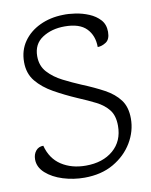

<svg xmlns="http://www.w3.org/2000/svg" viewBox="-81 -750 647 825"><g transform="rotate(-10 243.0 -337.5)"><path d="M251 -690Q274 -691 304.5 -686.5Q335 -682 363.5 -670Q392 -658 410.5 -637.5Q429 -617 429 -585Q429 -552 410.5 -540Q392 -528 374 -528Q374 -578 344 -609Q314 -640 249 -640Q192 -640 151.5 -613.5Q111 -587 111 -534Q111 -492 136.5 -464Q162 -436 200.5 -416.5Q239 -397 277 -381Q331 -359 372.5 -336.5Q414 -314 437.5 -282.5Q461 -251 461 -201Q461 -146 431.5 -96.5Q402 -47 348.5 -16Q295 15 221 15Q173 15 128 1Q83 -13 54 -39Q25 -65 25 -99Q25 -121 37 -136Q49 -151 70 -151Q85 -93 129.5 -64Q174 -35 236 -35Q310 -35 355.5 -74Q401 -113 401 -180Q401 -224 381 -249.5Q361 -275 327.5 -292Q294 -309 251 -327Q198 -350 152.5 -375.5Q107 -401 79 -435Q51 -469 51 -519Q51 -570 77.5 -608Q104 -646 149.5 -667.5Q195 -689 251 -690Z"/></g></svg>

Font: Karma Variable Light
Style: Regular
Weight: 300
Designer: Joana Correia
Foundry: Indian Type Foundry
Version: Version 3.000